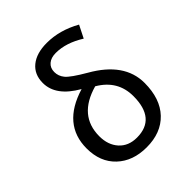

<svg xmlns="http://www.w3.org/2000/svg" viewBox="-214 -892 1029 1029"><g transform="rotate(-45 300.0 -377.5)"><path d="M272 -458Q147.9 -528.8 147.9 -627.9Q147.9 -692.9 192.4 -729Q236.8 -765.1 314.9 -765.1Q412.1 -765.1 506.8 -711.9L471.2 -641.1Q388.7 -692.9 311 -692.9Q274.9 -692.9 253.9 -675Q232.9 -657.2 232.9 -626Q232.9 -595.2 253.4 -570.1Q273.9 -544.9 357.9 -496.1Q534.2 -395.5 534.2 -243.2Q534.2 -123 470.9 -56.6Q407.7 9.8 297.9 9.8Q193.8 9.8 129.9 -50.5Q65.9 -110.8 65.9 -213.9Q65.9 -395.5 272 -458ZM334 -417Q160.2 -368.2 160.2 -211.9Q160.2 -146 197.3 -105Q234.4 -64 297.9 -64Q441.9 -64 441.9 -234.9Q441.9 -354 334 -417Z"/></g></svg>

Font: WenQuanYi Micro Hei Mono
Style: Regular
Weight: 400
Foundry: Ascender Corporation
Version: Version 0.2.0-beta